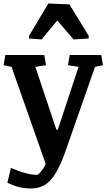

<svg xmlns="http://www.w3.org/2000/svg" viewBox="-30 -840 601 1083"><path d="M144 223.1Q74.7 223.1 11.7 190.4L31.7 106.9Q121.6 146.5 180.7 146.5Q191.4 140.1 205.1 123Q218.8 106 227.5 84L35.2 -462.9L-9.8 -472.2L0 -529.8H219.7L229.5 -472.2L169.4 -462.9L288.1 -108.4H295.9L413.1 -462.9L353.5 -472.2L363.3 -529.8H541L550.8 -472.2L505.9 -462.9L343.3 2Q301.3 124 257.3 173.8Q213.4 223.6 144 223.1ZM470.2 -622.6 384.8 -617.7 293 -724.6 204.6 -617.7 133.8 -622.6V-638.2L242.7 -820.3L361.3 -815.4L470.2 -638.2Z"/></svg>

Font: NoticiaText-Bold
Style: Bold
Weight: 700
Designer: JM Sole
Foundry: JM Sole
Version: Version 1.003